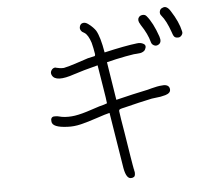

<svg xmlns="http://www.w3.org/2000/svg" viewBox="-58 -903 1115 995"><g transform="rotate(-5 500.0 -405.0)"><path d="M793.9 -689.5Q804.7 -658.2 785.2 -647.5Q773.4 -640.6 761.7 -646.5Q750 -652.3 747.1 -665Q736.3 -707 703.1 -756.8Q703.1 -757.8 702.1 -757.8Q702.1 -758.8 701.2 -760.7Q686.5 -782.2 696.3 -796.9Q702.1 -806.6 715.8 -808.1Q729.5 -809.6 737.3 -799.8Q768.6 -762.7 793.9 -689.5ZM913.1 -707Q917 -695.3 908.2 -684.6Q899.4 -673.8 886.7 -675.8Q873 -675.8 867.2 -686.5Q863.3 -693.4 859.4 -706.1Q837.9 -767.6 813.5 -795.9Q804.7 -805.7 807.6 -818.8Q810.5 -832 822.3 -835.9Q844.7 -847.7 865.2 -813.5Q902.3 -755.9 913.1 -707ZM797.9 -383.8Q784.2 -379.9 772.5 -377.9Q760.7 -376 745.6 -374.5Q730.5 -373 726.6 -372.1Q661.1 -358.4 580.1 -337.9Q565.4 -335 561.5 -333H560.5Q551.8 -330.1 552.7 -321.3Q556.6 -295.9 558.6 -280.3Q565.4 -241.2 570.3 -210Q583 -129.9 590.8 -81.1Q593.8 -65.4 594.7 -58.1Q595.7 -50.8 598.1 -37.6Q600.6 -24.4 602.5 -13.7H603.5Q603.5 -12.7 603.5 -7.8Q605.5 -2.9 605.5 -1Q605.5 1 605.5 4.4Q605.5 7.8 605.5 9.3Q605.5 10.7 605 13.2Q604.5 15.6 604 17.1Q603.5 18.6 603 20Q602.5 21.5 601.1 22.5Q599.6 23.4 598.6 24.4Q592.8 28.3 587.9 28.3Q559.6 34.2 548.8 -26.4Q534.2 -117.2 502 -317.4Q480.5 -312.5 434.6 -296.9Q385.7 -280.3 349.1 -271.5Q312.5 -262.7 279.3 -264.6Q200.2 -267.6 198.2 -298.8Q196.3 -309.6 200.2 -316.4Q204.1 -323.2 212.9 -324.2Q220.7 -324.2 225.6 -324.2Q230.5 -324.2 242.2 -321.3Q252.9 -318.4 254.9 -318.4Q287.1 -313.5 322.3 -318.8Q357.4 -324.2 409.2 -341.8Q460.9 -359.4 476.6 -362.3Q483.4 -365.2 493.2 -368.2Q492.2 -374 491.2 -382.8Q490.2 -393.6 489.3 -398.4Q482.4 -443.4 479.5 -460Q468.8 -528.3 461.9 -568.4Q381.8 -547.9 337.9 -533.2Q239.3 -499 220.7 -538.1Q213.9 -550.8 221.7 -563.5Q229.5 -576.2 244.1 -576.2V-575.2Q249 -574.2 263.7 -571.3Q277.3 -569.3 287.1 -570.3Q311.5 -575.2 355.5 -589.8Q399.4 -604.5 415 -609.4L450.2 -617.2Q452.1 -618.2 453.1 -620.1Q453.1 -622.1 453.1 -625H454.1Q448.2 -662.1 441.4 -687.5Q427.7 -729.5 409.2 -741.2Q400.4 -746.1 396.5 -749Q383.8 -761.7 387.7 -775.4Q391.6 -792 406.2 -793.9Q418 -795.9 431.6 -786.1Q445.3 -776.4 455.6 -765.6Q465.8 -754.9 470.7 -747.1Q490.2 -712.9 503.9 -631.8Q614.3 -657.2 674.8 -664.1Q694.3 -667 709 -658.2Q724.6 -649.4 713.9 -628.9Q710.9 -622.1 702.6 -617.7Q694.3 -613.3 687.5 -612.3Q679.7 -611.3 668.9 -610.4Q658.2 -610.4 654.3 -609.4Q614.3 -603.5 560.5 -591.8Q537.1 -585.9 511.7 -580.1Q514.6 -564.5 516.6 -548.8Q523.4 -503.9 543 -381.8Q633.8 -404.3 710 -419.9Q712.9 -420.9 730 -425.3Q747.1 -429.7 759.3 -432.1Q771.5 -434.6 787.1 -435.5Q802.7 -437.5 813.5 -431.6Q823.2 -425.8 824.7 -414.1Q826.2 -402.3 818.8 -395Q811.5 -387.7 797.9 -383.8Z"/></g></svg>

Font: irohamaru Light
Style: Regular
Weight: 200
Designer: [Source Han Sans]
Ryoko NISHIZUKA  (kana & ideographs); Paul D. Hunt (Latin, Greek & Cyrillic); Wenlong ZHANG  (bopomofo
Version: Version 1.01